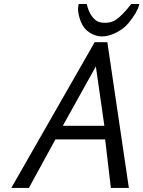

<svg xmlns="http://www.w3.org/2000/svg" viewBox="-20 -917 700 937"><path d="M447.8 -592.8 286.6 -303.2H489.3ZM493.2 -236.8H250.5L121.1 0H35.2L441.9 -710.9H503.9L608.9 0H521ZM360.8 -874.5 363.3 -894.5Q363.3 -896.5 363.8 -897.5H403.3Q415.5 -842.8 448.2 -817.4Q464.8 -805.2 493.2 -805.7Q521.5 -806.2 541 -817.4Q574.7 -838.4 620.6 -897.5H659.7Q659.2 -896.5 659.2 -894.8Q659.2 -893.1 658.7 -892.6Q650.9 -858.4 607.9 -805.2Q585 -777.3 547.9 -758.3Q510.7 -739.3 478.3 -739.3Q445.8 -739.3 416.7 -758.3Q387.7 -777.3 374.3 -811.8Q360.8 -846.2 360.8 -874.5Z"/></svg>

Font: Tuffy
Style: Italic
Weight: 400
Italic angle: -12°
Designer: Thatcher Ulrich, Karoly Barta and Michael Everson
Version: Version 001.271